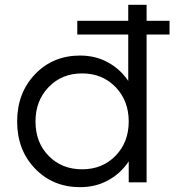

<svg xmlns="http://www.w3.org/2000/svg" viewBox="-20 -755 755 795"><path d="M511 -420V-612H300V-669H511V-735H587V-669H682V-612H587V0H513V-87Q480 -37 428 -8.5Q376 20 312 20Q199 20 125 -57Q51 -134 51 -252Q51 -370 125 -447.5Q199 -525 312 -525Q375 -525 426.5 -497Q478 -469 511 -420ZM127 -252Q127 -165 181.5 -109.5Q236 -54 320 -54Q404 -54 458.5 -110Q513 -166 513 -252Q513 -338 458.5 -394.5Q404 -451 320 -451Q236 -451 181.5 -394.5Q127 -338 127 -252Z"/></svg>

Font: Metropolitano
Style: Regular
Weight: 400
Designer: Fonts by Alex Slobzheninov & Chris M. Simpson / Changes by Cristiano Sobral
Foundry: Fonts by Alex Slobzheninov & Chris M. Simpson / Changes by Cristiano Sobral
Version: Version 1.00;August 30, 2020;FontCreator 13.0.0.2681 64-bit